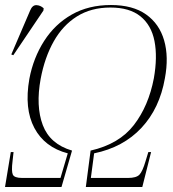

<svg xmlns="http://www.w3.org/2000/svg" viewBox="-30 -745 691 765"><path d="M-10 0 13 -139H24L20 -103Q15 -63 21 -49.5Q27 -36 58 -36H211L240 -134Q148 -158 107 -235Q66 -312 87 -431Q103 -515 146 -582Q189 -649 256 -687Q323 -725 412 -725Q499 -725 552 -687.5Q605 -650 624 -584Q643 -518 627 -433Q606 -313 533.5 -235.5Q461 -158 345 -134L332 -36H480Q513 -36 525.5 -49Q538 -62 550 -103L561 -139H572L537 0H312L331 -145Q445 -171 503.5 -247Q562 -323 583 -433Q598 -518 585.5 -581.5Q573 -645 529.5 -680Q486 -715 410 -715Q333 -715 276.5 -679.5Q220 -644 184 -580Q148 -516 132 -431Q112 -322 140.5 -246.5Q169 -171 257 -145L215 0ZM23 -525 15 -528 90 -703Q99 -725 115 -724.5Q131 -724 144 -712L143 -703Z"/></svg>

Font: Noto Serif Display SemiCondensed ExtraLight
Style: Italic
Weight: 200
Width: 4
Italic angle: -12°
Designer: Monotype Design Team
Foundry: Monotype Imaging Inc.
Version: Version 2.009